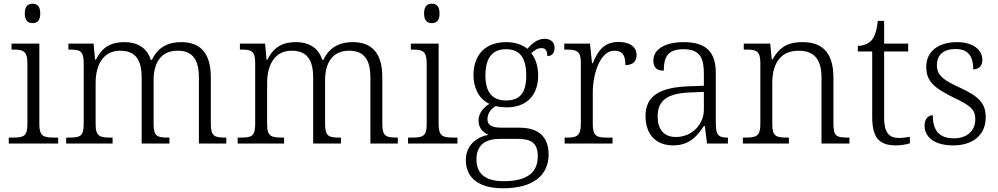

<svg xmlns="http://www.w3.org/2000/svg" viewBox="-20 -770 5356 1030"><path d="M155 -646C178 -646 196 -658 196 -698C196 -738 178 -750 155 -750C131 -750 113 -738 113 -698C113 -658 131 -646 155 -646ZM27 0H292V-32H271C213 -32 191 -39 191 -105V-536H42V-504H52C103 -504 127 -497 127 -431V-102C127 -38 105 -32 47 -32H27Z M335 0H584V-32H573C516 -32 493 -38 493 -102V-326C493 -417 531 -498 624 -498C709 -498 740 -446 740 -354V0H889V-32H881C823 -32 804 -39 804 -105V-340C804 -427 839 -498 933 -498C1016 -498 1047 -446 1047 -354V0H1194V-32H1188C1131 -32 1111 -39 1111 -105V-355C1111 -483 1057 -544 952 -544C878 -544 826 -514 795 -449H789C769 -510 723 -544 646 -544C581 -544 529 -521 495 -450H490L482 -536H347V-504H357C408 -504 429 -497 429 -433V-105C429 -39 410 -32 352 -32H335Z M1255 0H1504V-32H1493C1436 -32 1413 -38 1413 -102V-326C1413 -417 1451 -498 1544 -498C1629 -498 1660 -446 1660 -354V0H1809V-32H1801C1743 -32 1724 -39 1724 -105V-340C1724 -427 1759 -498 1853 -498C1936 -498 1967 -446 1967 -354V0H2114V-32H2108C2051 -32 2031 -39 2031 -105V-355C2031 -483 1977 -544 1872 -544C1798 -544 1746 -514 1715 -449H1709C1689 -510 1643 -544 1566 -544C1501 -544 1449 -521 1415 -450H1410L1402 -536H1267V-504H1277C1328 -504 1349 -497 1349 -433V-105C1349 -39 1330 -32 1272 -32H1255Z M2297 -646C2320 -646 2338 -658 2338 -698C2338 -738 2320 -750 2297 -750C2273 -750 2255 -738 2255 -698C2255 -658 2273 -646 2297 -646ZM2169 0H2434V-32H2413C2355 -32 2333 -39 2333 -105V-536H2184V-504H2194C2245 -504 2269 -497 2269 -431V-102C2269 -38 2247 -32 2189 -32H2169Z M2678 240C2843 240 2923 169 2923 58C2923 -30 2875 -85 2767 -85H2674C2621 -85 2595 -97 2595 -130C2595 -164 2615 -186 2639 -201C2651 -197 2681 -194 2697 -194C2811 -194 2867 -265 2867 -364C2867 -419 2851 -458 2830 -485C2849 -501 2863 -512 2886 -512C2909 -512 2916 -494 2916 -469C2943 -469 2955 -488 2955 -514C2955 -540 2938 -562 2901 -562C2859 -562 2827 -529 2809 -508C2787 -528 2745 -544 2697 -544C2580 -544 2520 -473 2520 -366C2520 -302 2547 -240 2605 -213C2573 -193 2547 -162 2547 -123C2547 -82 2573 -58 2601 -47C2539 -36 2479 8 2479 88C2479 183 2546 240 2678 240ZM2694 -231C2624 -231 2584 -273 2584 -364C2584 -462 2623 -506 2694 -506C2767 -506 2803 -463 2803 -365C2803 -269 2767 -231 2694 -231ZM2681 202C2569 202 2536 149 2536 85C2536 0 2594 -25 2661 -25H2756C2827 -25 2865 -5 2865 68C2865 150 2816 202 2681 202Z M3009 0H3266V-32H3235C3184 -32 3160 -38 3160 -104V-274C3160 -372 3199 -498 3275 -498C3317 -498 3335 -477 3335 -421C3378 -421 3395 -443 3395 -474C3395 -517 3361 -545 3298 -545C3215 -545 3185 -490 3160 -431H3156L3145 -536H3007V-504H3016C3074 -504 3096 -497 3096 -433V-107C3096 -39 3073 -32 3021 -32H3009Z M3591 10C3681 10 3723 -44 3756 -94H3761L3773 0H3885V-32H3881C3832 -32 3820 -48 3820 -112V-379C3820 -491 3768 -544 3648 -544C3542 -544 3485 -502 3485 -446C3485 -406 3504 -391 3541 -391C3541 -460 3559 -506 3646 -506C3742 -506 3756 -450 3756 -372V-310L3673 -307C3517 -301 3443 -254 3443 -148C3443 -40 3507 10 3591 10ZM3606 -35C3538 -35 3508 -80 3508 -145C3508 -224 3550 -269 3682 -274L3756 -277V-181C3756 -105 3694 -35 3606 -35Z M3965 0H4212V-32H4202C4145 -32 4123 -38 4123 -102V-326C4123 -414 4156 -498 4265 -498C4355 -498 4387 -442 4387 -354V0H4537V-32H4527C4469 -32 4451 -39 4451 -105V-353C4451 -485 4394 -544 4285 -544C4216 -544 4166 -525 4125 -452H4120L4112 -536H3970V-504H3985C4036 -504 4059 -497 4059 -433V-105C4059 -39 4037 -32 3979 -32H3965Z M4787 10C4812 10 4842 5 4861 -1V-36C4840 -32 4823 -30 4800 -30C4749 -30 4723 -61 4723 -137V-494H4852V-536H4723V-658H4689C4683 -601 4671 -570 4653 -551C4635 -533 4608 -524 4582 -524V-494H4659V-143C4659 -30 4697 10 4787 10Z M5094 10C5198 10 5268 -45 5268 -140C5268 -213 5235 -251 5131 -299C5046 -338 5006 -363 5006 -420C5006 -471 5036 -507 5106 -507C5169 -507 5201 -474 5201 -398C5233 -398 5250 -418 5250 -449C5250 -497 5207 -544 5114 -544C5014 -544 4949 -494 4949 -412C4949 -332 4992 -298 5101 -244C5191 -202 5212 -179 5212 -130C5212 -72 5172 -28 5097 -28C5010 -28 4984 -80 4984 -152C4965 -152 4940 -138 4940 -96C4940 -37 4989 10 5094 10Z"/></svg>

Font: Noto Serif Bengali Light
Style: Regular
Weight: 300
Designer: Juan Bruce, Universal Thirst, Indian Type Foundry and the Monotype Design Team.
Foundry: Monotype Imaging Inc.
Version: Version 2.003